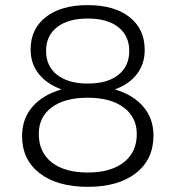

<svg xmlns="http://www.w3.org/2000/svg" viewBox="-20 -723 681 747"><path d="M320.8 -703.1Q424.3 -703.1 483.6 -656.7Q543 -610.4 543 -528.8Q543 -474.1 512.7 -434.8Q482.4 -395.5 426.8 -375Q497.6 -354.5 537.4 -308.1Q577.1 -261.7 577.1 -195.8Q577.1 -102.5 508.5 -49.3Q439.9 3.9 321.8 3.9Q203.1 3.9 134.5 -48.8Q65.9 -101.6 65.9 -193.8Q65.9 -261.2 106.4 -307.9Q147 -354.5 219.2 -375Q161.6 -396.5 130.4 -436Q99.1 -475.6 99.1 -530.8Q99.1 -610.8 158.7 -657Q218.3 -703.1 320.8 -703.1ZM321.8 -650.9Q245.1 -650.9 202.1 -617.4Q159.2 -584 159.2 -524.9Q159.2 -465.3 202.4 -431.6Q245.6 -397.9 321.8 -397.9Q397.5 -397.9 440.2 -431.6Q482.9 -465.3 482.9 -524.9Q482.9 -584 440.2 -617.4Q397.5 -650.9 321.8 -650.9ZM320.8 -342.8Q231.9 -342.8 181.4 -305.4Q130.9 -268.1 130.9 -202.1Q130.9 -130.9 181.2 -91.3Q231.4 -51.8 321.8 -51.8Q410.6 -51.8 461.4 -91.3Q512.2 -130.9 512.2 -201.2Q512.2 -267.1 461.2 -304.9Q410.2 -342.8 320.8 -342.8Z"/></svg>

Font: Montserrat arm Light
Style: Regular
Weight: 300
Designer: Julieta Ulanovsky
Foundry: Julieta Ulanovsky
Version: Version 6.000;PS 006.000;hotconv 1.0.88;makeotf.lib2.5.64775